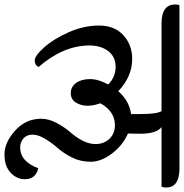

<svg xmlns="http://www.w3.org/2000/svg" viewBox="-60 -694 821 857"><g transform="rotate(90 350.5 -265.5)"><path d="M673 -656Q759 -656 759 -597Q759 -584 755 -576H489Q519 -555 519 -478Q519 -445 518 -426Q571 -403 607.5 -354.5Q644 -306 644 -260Q644 -214 625 -176.5Q606 -139 583.5 -113.5Q561 -88 542 -57Q523 -26 523 0Q523 26 540 40.5Q557 55 580 55Q643 55 673 -26Q722 -14 722 34Q722 70 693 97.5Q664 125 611 125Q558 125 505 77.5Q452 30 452 -39Q452 -71 469.5 -105Q487 -139 508 -164Q565 -228 565 -281Q565 -319 541.5 -343.5Q518 -368 481 -368Q419 -368 383 -303Q394 -273 394 -245Q394 -217 380 -194Q366 -171 337.5 -171Q309 -171 292 -195Q275 -219 275 -256.5Q275 -294 299 -338Q266 -371 220.5 -371Q175 -371 150 -338Q125 -305 125 -254Q125 -138 221 -27Q213 -10 192 -10Q171 -10 133.5 -52Q96 -94 66 -161.5Q36 -229 36 -297.5Q36 -366 79 -405.5Q122 -445 185 -445Q264 -445 329 -383Q372 -432 431 -440V-484Q431 -556 418 -576H27Q-58 -576 -58 -637Q-58 -650 -55 -656Z"/></g></svg>

Font: Laila Medium
Style: Regular
Weight: 500
Designer: Hitesh Malaviya
Foundry: Indian Type Foundry
Version: Version 1.302;PS 1.0;hotconv 1.0.78;makeotf.lib2.5.61930; tt